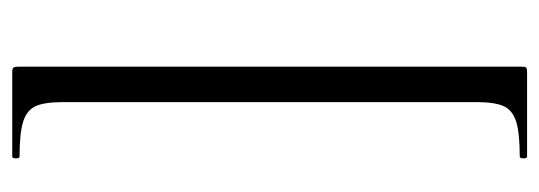

<svg xmlns="http://www.w3.org/2000/svg" viewBox="-304 -461 882 314"><g transform="rotate(90 137.0 -304.0)"><path d="M98 -725H236Q239 -725 239 -719Q239 -713 236 -713Q197 -713 178.5 -707Q160 -701 153.5 -686.5Q147 -672 147 -642V34Q147 64 153.5 78.5Q160 93 178.5 99Q197 105 236 105Q239 105 239 111Q239 117 236 117H98Q92 117 90.5 115Q89 113 89 106V-715Q89 -722 90.5 -723.5Q92 -725 98 -725Z"/></g></svg>

Font: Cormorant Unicase
Style: Regular
Weight: 400
Designer: Christian Thalmann (Catharsis Fonts)
Foundry: Catharsis Fonts
Version: Version 4.000